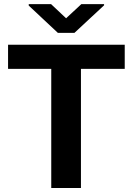

<svg xmlns="http://www.w3.org/2000/svg" viewBox="-20 -933 659 953"><path d="M381.8 0H234.4V-710.9H381.8ZM599.1 -591.3H20V-710.9H599.1ZM496.6 -906.7 349.6 -770H267.1L122.6 -905.3V-912.6H233.4L308.1 -842.3L383.8 -912.6H496.6Z"/></svg>

Font: Heebo
Style: Bold
Weight: 700
Designer: Oded Ezer
Foundry: Ezer Type House
Version: Version 3.100